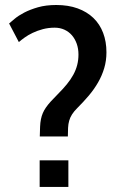

<svg xmlns="http://www.w3.org/2000/svg" viewBox="-20 -741 469 761"><path d="M196.8 -631.3Q172.4 -631.3 150.1 -625.5Q127.9 -619.6 109.6 -610.8Q91.3 -602.1 77.4 -592Q63.5 -582 54.7 -574.2L16.1 -647.9Q23.4 -654.3 38.3 -666.7Q53.2 -679.2 76.2 -691.2Q99.1 -703.1 130.6 -712.2Q162.1 -721.2 203.1 -721.2Q250.5 -721.2 287.6 -707.8Q324.7 -694.3 350.1 -669.9Q375.5 -645.5 388.7 -610.8Q401.9 -576.2 401.9 -533.7Q401.9 -500.5 393.1 -470.9Q384.3 -441.4 368.9 -414.6Q353.5 -387.7 332.3 -362.5Q311 -337.4 286.1 -312.5Q272.9 -299.3 265.4 -287.4Q257.8 -275.4 254.2 -262.5Q250.5 -249.5 249.8 -234.4Q249 -219.2 249 -200.2H137.7Q138.2 -222.2 138.9 -238.8Q139.6 -255.4 142.3 -268.6Q145 -281.7 149.7 -292.7Q154.3 -303.7 162.1 -314.9Q169.9 -326.2 181.4 -338.9Q192.9 -351.6 209.5 -368.2Q229.5 -388.2 244.9 -407Q260.3 -425.8 270.5 -444.6Q280.8 -463.4 285.9 -483.2Q291 -502.9 291 -524.9Q291 -547.9 284.2 -567.4Q277.3 -586.9 265.1 -601.1Q252.9 -615.2 235.4 -623.3Q217.8 -631.3 196.8 -631.3ZM251 -105.5V0H137.2V-105.5Z"/></svg>

Font: Ufes Sans Medium
Style: Regular
Weight: 500
Designer: Ricardo Esteves & Filipe Motta
Foundry: ProDesignUfes - Ricardo Esteves, Filipe Motta (This is a derivative work, based on Roboto family, by Christian Robertson
Version: Version 2.0